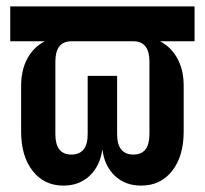

<svg xmlns="http://www.w3.org/2000/svg" viewBox="-20 -570 640 600"><path d="M178 10Q118 10 82 -36Q46 -82 46 -159V-302Q46 -351 65.5 -387Q85 -423 120 -441H12V-550H588V-441H480Q515 -423 534.5 -387Q554 -351 554 -302V-159Q554 -82 518 -36Q482 10 421 10Q371 10 338.5 -21Q306 -52 300 -104Q293 -52 260.5 -21Q228 10 178 10ZM203 -87Q254 -87 254 -151V-333H346V-151Q346 -87 397 -87Q447 -87 447 -151V-377Q447 -441 397 -441H203Q153 -441 153 -377V-151Q153 -87 203 -87Z"/></svg>

Font: JetBrains Mono NL
Style: Bold
Weight: 700
Monospace: yes
Designer: Philipp Nurullin, Konstantin Bulenkov
Foundry: JetBrains
Version: Version 2.305; ttfautohint (v1.8.4.7-5d5b)